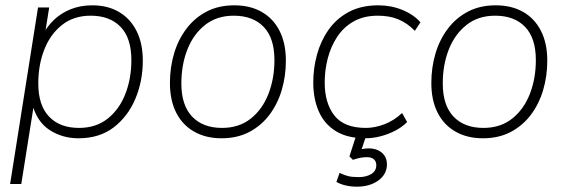

<svg xmlns="http://www.w3.org/2000/svg" viewBox="-20 -512 2129 722"><path d="M18 180 123 -484H165L147 -371H136Q153 -408 180.5 -435Q208 -462 245 -477Q282 -492 327 -492Q385 -492 427.5 -467Q470 -442 493.5 -395.5Q517 -349 517 -284Q517 -207 489 -140.5Q461 -74 407.5 -33Q354 8 275 8Q214 8 166 -23.5Q118 -55 101 -122H108L60 180ZM277 -31Q341 -31 385 -66Q429 -101 451.5 -159Q474 -217 474 -286Q474 -369 433.5 -411Q393 -453 321 -453Q257 -453 213 -418Q169 -383 146.5 -325.5Q124 -268 124 -198Q124 -116 164.5 -73.5Q205 -31 277 -31Z M813 8Q754 8 710 -17Q666 -42 642.5 -88.5Q619 -135 619 -200Q619 -258 634.5 -310.5Q650 -363 681 -404Q712 -445 757 -468.5Q802 -492 861 -492Q921 -492 964.5 -467Q1008 -442 1031.5 -395.5Q1055 -349 1055 -284Q1055 -226 1039.5 -173.5Q1024 -121 993 -80Q962 -39 917 -15.5Q872 8 813 8ZM815 -31Q879 -31 923 -66Q967 -101 989.5 -159Q1012 -217 1012 -286Q1012 -369 971.5 -411Q931 -453 859 -453Q795 -453 751 -418Q707 -383 684.5 -325.5Q662 -268 662 -198Q662 -116 702.5 -73.5Q743 -31 815 -31Z M1354 8Q1287 8 1243.5 -18.5Q1200 -45 1179 -92.5Q1158 -140 1158 -202Q1158 -255 1172 -306.5Q1186 -358 1215.5 -400Q1245 -442 1291.5 -467Q1338 -492 1403 -492Q1451 -492 1493.5 -474.5Q1536 -457 1561 -428L1540 -396Q1512 -425 1478.5 -439Q1445 -453 1401 -453Q1348 -453 1310 -431.5Q1272 -410 1248 -373.5Q1224 -337 1212.5 -292.5Q1201 -248 1201 -202Q1201 -124 1237.5 -77.5Q1274 -31 1356 -31Q1389 -31 1425 -44.5Q1461 -58 1492 -87L1511 -53Q1492 -34 1466 -20.5Q1440 -7 1411 0.5Q1382 8 1354 8ZM1322 190Q1299 190 1278.5 185Q1258 180 1245 172L1257 138Q1275 147 1290 150.5Q1305 154 1329 154Q1357 154 1376 142.5Q1395 131 1395 109Q1395 95 1386 87Q1377 79 1360 79Q1349 79 1337 81Q1325 83 1307 89L1294 76L1325 -20H1363L1338 55L1320 53Q1333 50 1344.5 48Q1356 46 1366 46Q1386 46 1401.5 53Q1417 60 1426 73.5Q1435 87 1435 106Q1435 143 1403 166.5Q1371 190 1322 190Z M1796 8Q1737 8 1693 -17Q1649 -42 1625.5 -88.5Q1602 -135 1602 -200Q1602 -258 1617.5 -310.5Q1633 -363 1664 -404Q1695 -445 1740 -468.5Q1785 -492 1844 -492Q1904 -492 1947.5 -467Q1991 -442 2014.5 -395.5Q2038 -349 2038 -284Q2038 -226 2022.5 -173.5Q2007 -121 1976 -80Q1945 -39 1900 -15.5Q1855 8 1796 8ZM1798 -31Q1862 -31 1906 -66Q1950 -101 1972.5 -159Q1995 -217 1995 -286Q1995 -369 1954.5 -411Q1914 -453 1842 -453Q1778 -453 1734 -418Q1690 -383 1667.5 -325.5Q1645 -268 1645 -198Q1645 -116 1685.5 -73.5Q1726 -31 1798 -31Z"/></svg>

Font: Nunito Sans 12pt ExtraLight
Style: Italic
Weight: 200
Italic angle: -9°
Designer: Vernon Adams
Foundry: Vernon Adams
Version: Version 3.101;gftools[0.9.27]